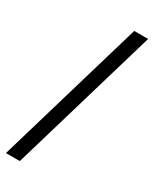

<svg xmlns="http://www.w3.org/2000/svg" viewBox="-203 -787 711 886"><g transform="rotate(30 152.5 -344.0)"><path d="M0 48 231 -736H305L74 48Z"/></g></svg>

Font: Archivo Expanded
Style: Regular
Weight: 400
Width: 7
Designer: Hector Gatti
Foundry: Omnibus-Type
Version: Version 2.001